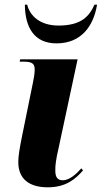

<svg xmlns="http://www.w3.org/2000/svg" viewBox="-20 -789 434 819"><path d="M221 -604C326 -604 379 -677 394 -769H383C361 -720 327 -680 230 -680C149 -680 107 -723 96 -769H86C87 -669 128 -604 221 -604ZM184 10C260 10 301 -24 334 -62L327 -71C306 -47 276 -20 248 -20C224 -20 216 -35 216 -61C215 -83 220 -115 229 -153L311 -536H66L64 -526H80C118 -526 128 -517 128 -492C128 -474 124 -454 120 -434L75 -213C63 -154 58 -122 58 -98C58 -26 104 10 184 10Z"/></svg>

Font: Noto Serif Display SemiCondensed ExtraBold
Style: Italic
Weight: 800
Width: 4
Italic angle: -12°
Designer: Monotype Design Team
Foundry: Monotype Imaging Inc.
Version: Version 2.009